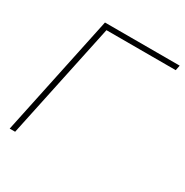

<svg xmlns="http://www.w3.org/2000/svg" viewBox="-164 -843 941 977"><g transform="rotate(30 307.0 -355.0)"><path d="M25 0 175 -710H614L608 -680H201L57 0Z"/></g></svg>

Font: Geist Mono Thin
Style: Italic
Weight: 100
Italic angle: -12°
Monospace: yes
Designer: Basement.studio, Andrés Briganti, Mateo Zaragoza
Foundry: Basement.studio, Vercel, Andrés Briganti, Guido Ferreyra, Mateo Zaragoza
Version: Version 1.500; ttfautohint (v1.8.4.7-5d5b)